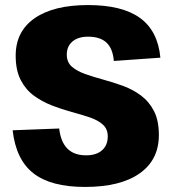

<svg xmlns="http://www.w3.org/2000/svg" viewBox="-20 -731 685 759"><path d="M316 8Q181 8 112 -46Q43 -100 30 -216L214 -223Q220 -170 246.5 -143.5Q273 -117 320 -117Q361 -117 383.5 -137Q406 -157 406 -192Q406 -221 386.5 -238.5Q367 -256 334.5 -267Q302 -278 263 -288.5Q224 -299 185.5 -314Q147 -329 114.5 -352.5Q82 -376 62 -414.5Q42 -453 42 -511Q42 -607 117 -659Q192 -711 328 -711Q463 -711 533.5 -660Q604 -609 614 -503L430 -490Q426 -539 401 -562.5Q376 -586 328 -586Q289 -586 266.5 -567Q244 -548 244 -515Q244 -485 264 -467.5Q284 -450 316.5 -438.5Q349 -427 387.5 -416.5Q426 -406 465 -392Q504 -378 536.5 -354Q569 -330 588.5 -292.5Q608 -255 608 -197Q608 -99 532 -45.5Q456 8 316 8Z"/></svg>

Font: Pathway Extreme SemiCondensed ExtraBold
Style: Regular
Weight: 800
Width: 4
Version: Version 1.001;gftools[0.9.26]